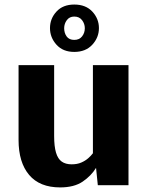

<svg xmlns="http://www.w3.org/2000/svg" viewBox="-20 -815 653 845"><path d="M244.6 9.8Q154.7 9.8 108.2 -45.2Q61.7 -100.2 61.7 -199V-528.3H218.3V-216.8Q218.3 -170.8 226.5 -143.3Q234.7 -115.7 251.7 -103.8Q268.7 -91.8 295.2 -91.8Q319.9 -91.8 337.6 -99.6Q355.4 -107.3 368.1 -118.5Q380.9 -129.7 388.9 -140.5V-528.3H545.5V0H410.5L402.7 -76.2Q381.6 -41.5 344.1 -15.9Q306.5 9.8 244.6 9.8ZM306.9 -586.5Q257.2 -586.5 228.6 -618.2Q200 -649.9 200 -691.3Q200 -733 228.5 -764Q256.9 -795 306.9 -795Q357.7 -795 386.6 -763.7Q415.4 -732.4 415.4 -691.3Q415.4 -649.9 386.2 -618.2Q356.9 -586.5 306.9 -586.5ZM306.9 -639.4Q329.1 -639.4 341.2 -654.8Q353.3 -670.3 353.3 -690.8Q353.3 -710.3 341.2 -726.2Q329.1 -742.1 306.9 -742.1Q285.6 -742.1 274 -726.2Q262.4 -710.3 262.4 -690.8Q262.4 -669.8 273.3 -654.6Q284.2 -639.4 306.9 -639.4Z"/></svg>

Font: Comme
Style: Regular
Weight: 400
Designer: Vernon Adams
Foundry: Vernon Adams
Version: Version 1.000;gftools[0.9.27]